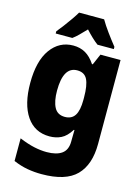

<svg xmlns="http://www.w3.org/2000/svg" viewBox="-146 -846 854 1171"><g transform="rotate(15 281.5 -260.5)"><path d="M236 245Q191 245 147.5 237.5Q104 230 57 210V67Q110 89 152 98Q194 107 231 107Q293 107 326.5 83Q360 59 360 5V-4Q360 -22 360.5 -36Q361 -50 361 -67H357Q329 -22 296 -6Q263 10 223 10Q129 10 77.5 -65.5Q26 -141 26 -275Q26 -414 80 -488.5Q134 -563 222 -563Q265 -563 298.5 -544Q332 -525 360 -483H365L395 -552H522V-22Q522 109 455 177Q388 245 236 245ZM283 -129Q326 -129 346 -160.5Q366 -192 366 -258V-274Q366 -350 348 -386.5Q330 -423 284 -423Q196 -423 196 -272Q196 -205 216 -167Q236 -129 283 -129ZM98 -620Q113 -638 133.5 -665Q154 -692 173 -719.5Q192 -747 203 -766H361Q380 -733 408.5 -694Q437 -655 465 -620V-606H362Q343 -620 323.5 -638.5Q304 -657 282 -681Q258 -656 239.5 -637.5Q221 -619 203 -606H98Z"/></g></svg>

Font: Noto Sans Mono SemiCondensed Black
Style: Regular
Weight: 900
Width: 4
Designer: Monotype Design Team
Foundry: Monotype Imaging Inc.
Version: Version 2.014; ttfautohint (v1.8.4.7-5d5b)